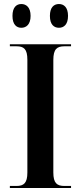

<svg xmlns="http://www.w3.org/2000/svg" viewBox="-20 -934 402 954"><path d="M273 -796C297 -796 318 -812 318 -855C318 -898 297 -914 273 -914C248 -914 228 -898 228 -855C228 -812 248 -796 273 -796ZM86 -796C110 -796 132 -812 132 -855C132 -898 110 -914 86 -914C62 -914 42 -898 42 -855C42 -812 62 -796 86 -796ZM29 0H333V-10H300C263 -10 245 -24 245 -77V-636C245 -690 263 -704 300 -704H333V-714H29V-704H62C98 -704 116 -691 116 -637V-77C116 -24 98 -10 62 -10H29Z"/></svg>

Font: Noto Serif Display SemiCondensed SemiBold
Style: Regular
Weight: 600
Width: 4
Designer: Monotype Design Team
Foundry: Monotype Imaging Inc.
Version: Version 2.009